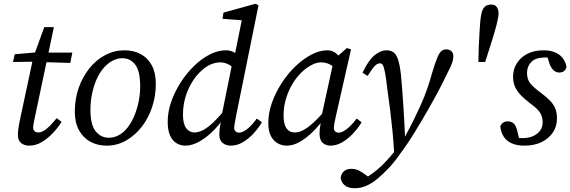

<svg xmlns="http://www.w3.org/2000/svg" viewBox="-20 -760 3027 1019"><path d="M49 -431 58 -472 193 -484V-481H364L353 -426L188 -431L186 -433ZM134 13Q109 13 92 -1Q75 -15 75 -43Q75 -57 77 -73.5Q79 -90 85 -120L157 -457L215 -616H266L166 -142Q161 -120 158.5 -105Q156 -90 156 -82Q156 -70 164 -63.5Q172 -57 182 -57Q196 -57 210.5 -65Q225 -73 242 -89.5Q259 -106 281 -133L307 -113Q286 -80 258.5 -51.5Q231 -23 200 -5Q169 13 134 13Z M546 13Q498 13 460 -7.5Q422 -28 399.5 -68.5Q377 -109 377 -167Q377 -235 397.5 -293.5Q418 -352 454.5 -397.5Q491 -443 539 -468Q587 -493 641 -493Q690 -493 727.5 -472.5Q765 -452 786 -412.5Q807 -373 807 -315Q807 -250 787 -190.5Q767 -131 731 -85.5Q695 -40 648 -13.5Q601 13 546 13ZM558 -29Q587 -29 613 -44Q639 -59 659 -85.5Q679 -112 693.5 -147Q708 -182 716 -222Q724 -262 724 -302Q724 -382 698 -416.5Q672 -451 630 -451Q602 -451 576 -437Q550 -423 528.5 -397.5Q507 -372 492 -337.5Q477 -303 468.5 -262Q460 -221 460 -177Q460 -98 487.5 -63.5Q515 -29 558 -29Z M964 13Q939 13 917.5 0.5Q896 -12 883 -40Q870 -68 870 -114Q870 -166 888.5 -219.5Q907 -273 938.5 -322Q970 -371 1010 -410Q1050 -449 1093.5 -471Q1137 -493 1178 -493Q1198 -493 1212.5 -487Q1227 -481 1241.5 -467.5Q1256 -454 1272 -432L1232 -384Q1213 -408 1192 -418.5Q1171 -429 1150 -429Q1127 -429 1104.5 -420.5Q1082 -412 1062 -396Q1042 -380 1024 -359Q1008 -340 994.5 -316Q981 -292 971 -265.5Q961 -239 956 -210Q951 -181 951 -152Q951 -103 968 -80Q985 -57 1012 -57Q1033 -57 1057 -69Q1081 -81 1113 -111.5Q1145 -142 1188 -195L1203 -160H1187Q1155 -110 1117 -71Q1079 -32 1039.5 -9.5Q1000 13 964 13ZM1205 13Q1179 13 1161.5 -1.5Q1144 -16 1144 -45Q1144 -58 1145.5 -73Q1147 -88 1153 -117L1152 -125L1214 -431L1224 -458L1268 -677L1282 -651L1161 -660L1166 -693L1336 -740L1352 -732L1232 -140Q1228 -119 1225.5 -103.5Q1223 -88 1223 -80Q1223 -69 1230.5 -62.5Q1238 -56 1248 -56Q1268 -56 1292.5 -75.5Q1317 -95 1343 -131L1370 -111Q1351 -79 1325 -51Q1299 -23 1268.5 -5Q1238 13 1205 13Z M1502 13Q1477 13 1454.5 1Q1432 -11 1418 -37.5Q1404 -64 1404 -108Q1404 -161 1423.5 -215.5Q1443 -270 1475.5 -320Q1508 -370 1549 -409Q1590 -448 1633.5 -470.5Q1677 -493 1717 -493Q1739 -493 1755.5 -482.5Q1772 -472 1785.5 -454Q1799 -436 1813 -412L1777 -386Q1758 -403 1734.5 -416Q1711 -429 1684 -429Q1665 -429 1645 -420.5Q1625 -412 1605 -397.5Q1585 -383 1567 -362Q1544 -337 1525.5 -303Q1507 -269 1496 -229.5Q1485 -190 1485 -148Q1485 -101 1500.5 -79Q1516 -57 1544 -57Q1565 -57 1589 -69Q1613 -81 1646 -111.5Q1679 -142 1723 -195L1732 -160H1722Q1688 -110 1650.5 -71Q1613 -32 1575.5 -9.5Q1538 13 1502 13ZM1733 13Q1709 13 1692.5 -2Q1676 -17 1676 -50Q1676 -65 1677.5 -78Q1679 -91 1681.5 -104Q1684 -117 1687 -132L1685 -136L1753 -448L1762 -453L1821 -505L1843 -498L1762 -141Q1757 -120 1754.5 -104.5Q1752 -89 1752 -80Q1752 -69 1759 -62.5Q1766 -56 1777 -56Q1796 -56 1821 -75.5Q1846 -95 1873 -131L1899 -111Q1880 -79 1853.5 -51Q1827 -23 1796.5 -5Q1766 13 1733 13Z M1863 239Q1828 239 1809 223Q1790 207 1788 182Q1792 160 1806.5 148Q1821 136 1844 136Q1867 136 1885.5 145.5Q1904 155 1925 171L1953 192L1942 197H1909L1906 192Q1926 182 1946 168Q1966 154 1985.5 137.5Q2005 121 2023 102Q2052 72 2077.5 39.5Q2103 7 2125 -26Q2154 -80 2176 -124.5Q2198 -169 2215.5 -208.5Q2233 -248 2247 -288Q2261 -328 2273 -372Q2289 -425 2300 -452Q2311 -479 2322 -488.5Q2333 -498 2347 -498Q2365 -498 2375.5 -488.5Q2386 -479 2386 -463Q2386 -445 2380.5 -428.5Q2375 -412 2360 -383Q2343 -348 2325 -312Q2307 -276 2279 -226Q2265 -201 2250 -174.5Q2235 -148 2218.5 -120.5Q2202 -93 2184.5 -64Q2167 -35 2147 -5Q2133 16 2117.5 37.5Q2102 59 2085 82Q2068 105 2047 128Q2016 161 1986 186.5Q1956 212 1925.5 225.5Q1895 239 1863 239ZM2072 52Q2068 -12 2063 -64.5Q2058 -117 2051.5 -169.5Q2045 -222 2036 -285Q2029 -348 2023 -377Q2017 -406 2011.5 -415Q2006 -424 1997 -424Q1983 -424 1969.5 -410.5Q1956 -397 1931 -357L1904 -374Q1934 -438 1966.5 -465.5Q1999 -493 2032 -493Q2053 -493 2068 -482.5Q2083 -472 2092.5 -444Q2102 -416 2108 -363Q2112 -318 2115.5 -273.5Q2119 -229 2121.5 -185.5Q2124 -142 2126.5 -100.5Q2129 -59 2130 -21H2148Z M2587 -736Q2607 -736 2616.5 -723Q2626 -710 2626 -689Q2626 -670 2615.5 -629Q2605 -588 2588.5 -536.5Q2572 -485 2555 -431H2519L2521 -512Q2522 -528 2523 -551Q2524 -574 2525.5 -598.5Q2527 -623 2529 -646Q2531 -669 2534 -682Q2539 -711 2552 -723.5Q2565 -736 2587 -736Z M2763 13Q2723 13 2695.5 0.5Q2668 -12 2653.5 -34.5Q2639 -57 2635 -88Q2639 -101 2649.5 -108.5Q2660 -116 2673 -116Q2696 -116 2707.5 -103.5Q2719 -91 2724 -70L2740 -4L2698 -34Q2715 -30 2726 -28.5Q2737 -27 2752 -27Q2786 -27 2810 -38Q2834 -49 2847 -67.5Q2860 -86 2860 -112Q2860 -138 2847.5 -160Q2835 -182 2793 -212Q2767 -232 2746.5 -252.5Q2726 -273 2714.5 -297Q2703 -321 2703 -353Q2703 -393 2723.5 -425Q2744 -457 2780 -475Q2816 -493 2865 -493Q2896 -493 2921 -484Q2946 -475 2963 -456Q2980 -437 2987 -405Q2983 -390 2973 -382.5Q2963 -375 2948 -375Q2931 -375 2917.5 -387.5Q2904 -400 2896 -423L2879 -479L2913 -450Q2904 -452 2894 -453.5Q2884 -455 2871 -455Q2821 -454 2799 -430.5Q2777 -407 2777 -373Q2777 -341 2792.5 -320Q2808 -299 2851 -267Q2881 -245 2900 -225Q2919 -205 2927.5 -183Q2936 -161 2936 -131Q2936 -89 2914 -56.5Q2892 -24 2853.5 -5.5Q2815 13 2763 13Z"/></svg>

Font: Source Serif 4 18pt
Style: Italic
Weight: 400
Italic angle: -12°
Designer: Frank Grießhammer
Foundry: Adobe Systems Incorporated
Version: Version 4.004;hotconv 1.0.116;makeotfexe 2.5.65601